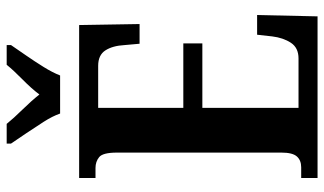

<svg xmlns="http://www.w3.org/2000/svg" viewBox="-218 -753 971 575"><g transform="rotate(-90 267.5 -465.5)"><path d="M22 0V-49H54Q75 -49 86.5 -62Q98 -75 98 -108V-601Q98 -643 84.5 -654Q71 -665 52 -665H22V-714H480L483 -533H424L420 -578Q418 -614 404 -635.5Q390 -657 358 -657H232V-402H425V-345H232V-57H380Q412 -57 427 -80Q442 -103 446 -136L451 -181H510L506 0ZM215 -771Q207 -794 190 -820.5Q173 -847 155.5 -873Q138 -899 125 -918V-931H184Q201 -910 227 -883.5Q253 -857 272 -833Q290 -857 317 -883.5Q344 -910 361 -931H420V-918Q407 -899 389 -873Q371 -847 354.5 -820.5Q338 -794 329 -771Z"/></g></svg>

Font: Noto Serif Armenian ExtraCondensed
Style: Bold
Weight: 700
Width: 2
Designer: Monotype Design Team
Foundry: Monotype Imaging Inc.
Version: Version 2.008; ttfautohint (v1.8.4.7-5d5b)